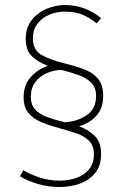

<svg xmlns="http://www.w3.org/2000/svg" viewBox="-20 -710 490 766"><path d="M383.3 -95.2Q383.3 -143.6 357.7 -168.2Q332 -192.9 295.4 -206.1Q336.9 -218.3 364.3 -248Q391.6 -277.8 391.6 -327.6Q391.6 -373 369.4 -397.7Q347.2 -422.4 312.5 -434.8Q277.8 -447.3 239.7 -456.5Q181.2 -470.7 146.2 -490.5Q111.3 -510.3 111.3 -556.2Q111.3 -592.3 130.1 -616.2Q148.9 -640.1 178 -651.9Q207 -663.6 237.8 -663.6Q282.2 -663.6 312 -650.1Q341.8 -636.7 365.7 -616.7L383.3 -637.7Q356.4 -660.6 319.3 -675.3Q282.2 -689.9 238.3 -689.9Q201.7 -689.9 165.8 -674.8Q129.9 -659.7 106.2 -629.6Q82.5 -599.6 82.5 -554.2Q82.5 -509.8 107.2 -485.8Q131.8 -461.9 170.9 -447.3Q131.3 -434.1 102.8 -402.8Q74.2 -371.6 74.2 -321.8Q74.2 -281.7 94.2 -258.3Q114.3 -234.9 148.4 -221.2Q182.6 -207.5 224.6 -196.3Q258.8 -187.5 288.3 -176.8Q317.9 -166 336.2 -147.2Q354.5 -128.4 354.5 -94.7Q354.5 -57.6 335.2 -34.4Q315.9 -11.2 284.4 -0.2Q252.9 10.7 216.8 10.7Q174.8 10.7 136.2 -2.4Q97.7 -15.6 73.2 -30.8L59.6 -6.8Q87.4 10.7 129.2 23.4Q170.9 36.1 216.8 36.1Q261.2 36.1 299.1 22.5Q336.9 8.8 360.1 -20.3Q383.3 -49.3 383.3 -95.2ZM238.3 -222.2Q198.2 -231.9 167.7 -243.2Q137.2 -254.4 120.1 -273.2Q103 -292 103 -323.7Q103 -358.9 120.6 -382.3Q138.2 -405.8 166 -418Q193.8 -430.2 223.6 -431.2Q262.2 -421.9 293.7 -410.4Q325.2 -398.9 344.2 -379.9Q363.3 -360.8 363.3 -327.1Q363.3 -275.4 325.7 -250.2Q288.1 -225.1 238.3 -222.2Z"/></svg>

Font: Estedad-FD-VF Thin
Style: Regular
Weight: 100
Designer: Amin Abedi
Version: Version 5.0